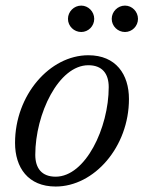

<svg xmlns="http://www.w3.org/2000/svg" viewBox="-20 -672 532 702"><path d="M388.5 -603C388.5 -576.5 410.5 -555 437 -555C463 -555 484.5 -576.5 484.5 -603C484.5 -629.5 463 -651.5 437 -651.5C410.5 -651.5 388.5 -629.5 388.5 -603ZM228.5 -603C228.5 -576.5 250.5 -555 277 -555C303 -555 324.5 -576.5 324.5 -603C324.5 -629.5 303 -651.5 277 -651.5C250.5 -651.5 228.5 -629.5 228.5 -603ZM183.5 10C324.5 10 451.5 -135 451.5 -310C451.5 -400 404 -470 303 -470C162 -470 35 -324.5 35 -149.5C35 -59.5 82.5 10 183.5 10ZM183.5 -26C132.5 -26 109 -57 109 -106C109 -255 194 -433.5 303 -433.5C354 -433.5 377.5 -402.5 377.5 -353.5C377.5 -204.5 292.5 -26 183.5 -26Z"/></svg>

Font: Bodoni* 06pt
Style: Italic
Weight: 400
Italic angle: -13°
Version: Version 2.3